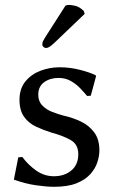

<svg xmlns="http://www.w3.org/2000/svg" viewBox="-20 -733 460 764"><path d="M52.7 -106.9 68.8 -108.4Q91.3 -77.6 123.5 -54.7Q155.8 -31.7 194.3 -31.7Q236.3 -31.7 263.9 -54.7Q291.5 -77.6 291.5 -119.6Q291.5 -158.7 261.2 -175.8Q231 -192.9 184.1 -205.6Q152.8 -215.3 123.5 -229Q94.2 -242.7 75.9 -268.1Q57.6 -293.5 57.6 -335.9Q57.6 -380.4 81.3 -409.2Q105 -438 141.6 -451.7Q178.2 -465.3 217.3 -465.3Q257.8 -465.3 297.4 -455.3Q336.9 -445.3 360.4 -433.6L362.3 -430.2L341.3 -352.1L326.7 -351.1Q314.5 -365.7 298.8 -382.1Q283.2 -398.4 262 -410.6Q240.7 -422.9 213.4 -422.9Q179.2 -422.9 155.8 -406Q132.3 -389.2 132.3 -356Q132.3 -329.6 148.7 -313Q165 -296.4 188 -287.6Q210.9 -278.8 231 -273.4Q269 -265.1 302 -249.3Q335 -233.4 355.2 -205.8Q375.5 -178.2 375.5 -134.8Q375.5 -112.3 367.4 -87.4Q359.4 -62.5 339.6 -40.3Q319.8 -18.1 284.9 -3.9Q250 10.3 195.3 10.3Q165 10.3 122.8 4.2Q80.6 -2 35.2 -18.1ZM240.7 -710.9Q247.1 -713.4 255.9 -713.4Q260.7 -713.4 278.1 -710.2Q295.4 -707 313.5 -689L316.9 -677.7L195.3 -561.5Q183.1 -550.3 176 -546.1Q168.9 -542 163.1 -542Q157.7 -542 153.1 -546.1Q148.4 -550.3 148.4 -555.2Q148.4 -564 151.1 -569.3Q153.8 -574.7 160.2 -585Z"/></svg>

Font: Kurinto Seri
Style: Regular
Weight: 400
Designer: Kurinto was developed by Clint Goss from a range of fonts that are compatible with the SIL Open Font License Version 1.1
Foundry: Clinton F. Goss
Version: Version 2.196; July 25, 2020